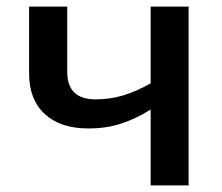

<svg xmlns="http://www.w3.org/2000/svg" viewBox="-20 -560 672 580"><path d="M183.1 -540V-342.8Q183.1 -259.8 269 -259.8Q310.5 -259.8 350.1 -271.2Q389.6 -282.7 435.1 -308.1V-540H549.8V0H435.1V-229Q387.7 -199.7 343.5 -185.8Q299.3 -171.9 247.1 -171.9Q162.6 -171.9 115.2 -215.6Q67.9 -259.3 67.9 -337.9V-540Z"/></svg>

Font: Open Sans Semibold
Style: Regular
Weight: 600
Foundry: Ascender Corporation
Version: Version 1.10; ttfautohint (v1.5.65-e2d9)